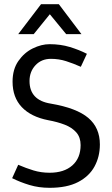

<svg xmlns="http://www.w3.org/2000/svg" viewBox="-20 -887 535 917"><path d="M457 -197Q457 -139 431.5 -92Q406 -45 353 -17.5Q300 10 217 10Q165 10 120.5 -3.5Q76 -17 38 -36L67 -100Q104 -84 140 -73Q176 -62 217 -62Q286 -62 325.5 -97Q365 -132 365 -194Q365 -231 344.5 -254.5Q324 -278 289 -291.5Q254 -305 210 -313Q128 -329 84 -375.5Q40 -422 40 -497Q40 -556 68 -596Q96 -636 137 -656Q178 -676 217 -676Q269 -676 313.5 -662.5Q358 -649 395 -630L366 -568Q330 -584 295.5 -595Q261 -606 223 -606Q178 -606 149.5 -575.5Q121 -545 121 -500Q121 -408 223 -392Q346 -371 401.5 -324Q457 -277 457 -197ZM67 -724 176 -867H261L369 -724H296L218 -819L141 -724Z"/></svg>

Font: Epunda Sans
Style: Regular
Weight: 400
Designer: Simon Atzbach
Foundry: typofactur
Version: Version 2.204; ttfautohint (v1.8.4.7-5d5b)